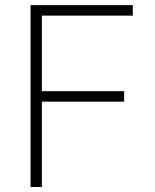

<svg xmlns="http://www.w3.org/2000/svg" viewBox="-20 -748 621 768"><path d="M102.1 0V-727.5H511.2V-685.5H147.5V-383.3H476.6V-341.3H147.5V0Z"/></svg>

Font: Inter 16pt ExtraLight
Style: Regular
Weight: 250
Version: Version 4.001;git-66647c0bb